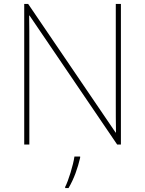

<svg xmlns="http://www.w3.org/2000/svg" viewBox="-20 -734 738 975"><path d="M594 0V-714H568V-211C568 -165 568 -111 569 -61H567L123 -714H103V0H129V-502C129 -555 129 -597 128 -655H130L575 0ZM387 67V61H358C352 104 327 185 311 215V221H328C356 174 375 119 387 67Z"/></svg>

Font: Noto Sans Lao Thin
Style: Regular
Weight: 100
Designer: Monotype Design Team
Foundry: Monotype Imaging Inc.
Version: Version 2.003